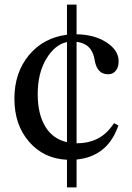

<svg xmlns="http://www.w3.org/2000/svg" viewBox="-20 -690 577 840"><path d="M315 -670V-540Q393 -539 446 -504.5Q499 -470 499 -422Q499 -396 486.5 -380.5Q474 -365 453 -365Q404 -365 394 -428Q383 -499 315 -507V-63Q414 -63 468 -136L479 -151L498 -141L493 -128Q445 -5 315 8V130H273V9Q171 4 107 -70Q43 -144 43 -258Q43 -372 106.5 -448.5Q170 -525 273 -538V-670ZM145 -278Q145 -191 178 -136.5Q211 -82 273 -68V-506Q220 -495 182.5 -432.5Q145 -370 145 -278Z"/></svg>

Font: Libre Caslon Text
Style: Bold
Weight: 700
Designer: Pablo Impallari, Rodrigo Fuenzalida
Foundry: Pablo Impallari, Rodrigo Fuenzalida
Version: Version 1.002